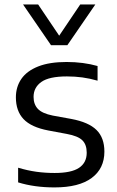

<svg xmlns="http://www.w3.org/2000/svg" viewBox="-20 -828 524 858"><path d="M61 -13V-78.5Q103 -66 142.2 -60.5Q181.5 -55 224 -55Q299 -55 333.2 -78Q367.5 -101 367.5 -145.5Q367.5 -182 347.8 -201.2Q328 -220.5 278.5 -229.5L195.5 -245Q119.5 -259.5 85.2 -295.8Q51 -332 51 -393Q51 -440 75.5 -475.5Q100 -511 150.5 -531Q201 -551 277.5 -551Q352.5 -551 416 -533V-467.5Q381 -477.5 348 -482Q315 -486.5 279 -486.5Q199.5 -486.5 164.8 -461.8Q130 -437 130 -395Q130 -362 149.2 -341.5Q168.5 -321 216 -311.5L298.5 -296.5Q376 -282 411.2 -247.2Q446.5 -212.5 446.5 -150.5Q446.5 -75 389.8 -32.8Q333 9.5 223.5 9.5Q133.5 9.5 61 -13ZM338.5 -808H406L281 -626H208L83 -808H150.5L244.5 -668.5Z"/></svg>

Font: Encode Sans Semi Expanded
Style: Regular
Weight: 400
Width: 6
Designer: Multiple Designers
Foundry: Impallari Type
Version: Version 2.000